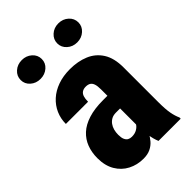

<svg xmlns="http://www.w3.org/2000/svg" viewBox="-221 -816 911 911"><g transform="rotate(-45 234.5 -360.0)"><path d="M273.9 -127.4V-365.2Q273.9 -388.7 269.5 -401.6Q265.1 -414.6 255.9 -420.4Q246.6 -426.3 231.4 -426.3Q216.8 -426.3 207 -419.7Q197.3 -413.1 193.1 -400.1Q189 -387.2 189 -367.7H40Q40 -403.3 53.7 -434.3Q67.4 -465.3 93.3 -488.8Q119.1 -512.2 155.5 -525.1Q191.9 -538.1 237.3 -538.1Q290.5 -538.1 332.5 -520.5Q374.5 -502.9 398.9 -464.6Q423.3 -426.3 423.3 -363.8V-130.9Q423.3 -82.5 428.5 -55.4Q433.6 -28.3 442.9 -8.3V0H293.9Q283.7 -23.4 278.8 -57.6Q273.9 -91.8 273.9 -127.4ZM291.5 -322.8 292 -237.8H246.1Q228.5 -237.8 216.1 -231Q203.6 -224.1 195.3 -212.6Q187 -201.2 183.1 -186.5Q179.2 -171.9 179.2 -155.8Q179.2 -135.7 184.3 -124.3Q189.5 -112.8 198.2 -107.9Q207 -103 218.8 -103Q239.3 -103 253.7 -111.6Q268.1 -120.1 274.9 -132.3Q281.7 -144.5 278.8 -153.8L303.7 -95.2Q296.4 -77.1 287.4 -58.8Q278.3 -40.5 264.9 -24.9Q251.5 -9.3 231.9 0.2Q212.4 9.8 184.1 9.8Q142.1 9.8 107.2 -8.3Q72.3 -26.4 51.5 -61.5Q30.8 -96.7 30.8 -147Q30.8 -185.5 43 -217.8Q55.2 -250 80.6 -273.4Q106 -296.9 146.7 -309.8Q187.5 -322.8 244.6 -322.8ZM35.6 -666.5Q35.6 -693.4 56.2 -711.7Q76.7 -730 106.4 -730Q135.7 -730 156.5 -711.7Q177.2 -693.4 177.2 -666.5Q177.2 -639.6 156.5 -621.6Q135.7 -603.5 106.4 -603.5Q76.7 -603.5 56.2 -621.6Q35.6 -639.6 35.6 -666.5ZM281.2 -666.5Q281.2 -693.4 301.8 -711.9Q322.3 -730.5 352.1 -730.5Q381.8 -730.5 402.3 -711.9Q422.9 -693.4 422.9 -666.5Q422.9 -640.1 402.3 -621.6Q381.8 -603 352.1 -603Q322.3 -603 301.8 -621.6Q281.2 -640.1 281.2 -666.5Z"/></g></svg>

Font: Roboto Condensed ExtraBold
Style: Regular
Weight: 800
Designer: Christian Robertson
Foundry: Google
Version: Version 3.008; 2023